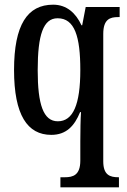

<svg xmlns="http://www.w3.org/2000/svg" viewBox="-20 -566 543 820"><path d="M238 234H488V191H486C450 191 421 182 421 123V-421C421 -484 450 -493 484 -493H491V-536H346L331 -458H328C304 -510 265 -546 207 -546C97 -546 40 -460 40 -267C40 -75 97 10 199 10C263 10 298 -28 322 -87H326C324 -62 323 -4 323 39V120C323 182 292 191 257 191H238ZM227 -48C165 -48 141 -120 141 -266C141 -418 165 -488 226 -488C299 -488 323 -410 323 -267C323 -119 292 -48 227 -48Z"/></svg>

Font: Noto Serif Armenian ExtraCondensed Medium
Style: Regular
Weight: 500
Width: 2
Designer: Monotype Design Team
Foundry: Monotype Imaging Inc.
Version: Version 2.008